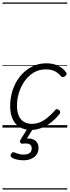

<svg xmlns="http://www.w3.org/2000/svg" viewBox="-20 -1030 563 1550"><path d="M230 19Q175 19 137 -5Q99 -29 80.5 -72.5Q62 -116 62 -174Q62 -241 82.5 -303Q103 -365 142 -413.5Q181 -462 235 -490.5Q289 -519 355 -519Q409 -519 450.5 -498.5Q492 -478 513 -446Q519 -438 517.5 -430.5Q516 -423 505 -415Q496 -407 487.5 -407.5Q479 -408 472 -415Q452 -439 424 -454.5Q396 -470 349 -470Q296 -470 253.5 -445Q211 -420 180.5 -377.5Q150 -335 133.5 -283Q117 -231 117 -176Q117 -131 130.5 -98Q144 -65 170.5 -48Q197 -31 236 -30Q274 -30 306.5 -44.5Q339 -59 368.5 -84.5Q398 -110 426 -141Q434 -151 442.5 -148.5Q451 -146 458 -140Q465 -134 466 -126Q467 -118 460 -109Q427 -68 389.5 -39.5Q352 -11 311.5 4Q271 19 230 19ZM167 264Q144 264 118 258.5Q92 253 73 240Q65 234 65.5 226Q66 218 71 210Q77 201 83 199Q89 197 97 201Q112 207 130 212.5Q148 218 171 218Q202 218 219 205.5Q236 193 236 168Q236 143 217.5 134Q199 125 163 130Q155 131 151 128.5Q147 126 144 121Q141 114 141.5 108.5Q142 103 148 94L209 -4H254L185 108L170 94Q208 84 235 91Q262 98 276.5 117Q291 136 291 165Q291 195 275.5 217.5Q260 240 232.5 252Q205 264 167 264ZM0 490H523V500H0ZM0 -20H523V0H0ZM0 -505H523V-500H0ZM0 -1010H523V-1000H0Z"/></svg>

Font: Playwrite AU NSW Guides
Style: Regular
Weight: 400
Designer: Veronika Burian, José Scaglione
Foundry: TypeTogether
Version: Version 1.003